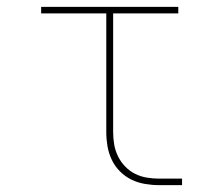

<svg xmlns="http://www.w3.org/2000/svg" viewBox="-20 -540 640 560"><path d="M444 0Q424 0 403 -3.5Q382 -7 363.5 -16Q345 -25 330 -40Q315 -55 306 -74Q297 -93 293.5 -113.5Q290 -134 290 -155V-501H100V-520H500V-501H310V-155Q310 -137 313 -119Q316 -101 324 -84.5Q332 -68 345 -54.5Q358 -41 374 -33Q390 -25 408 -22Q426 -19 444 -19H511V0Z"/></svg>

Font: Iosevka Etoile Thin
Style: Regular
Weight: 100
Designer: Belleve Invis
Foundry: Belleve Invis
Version: Version 22.1.2; ttfautohint (v1.8.4)